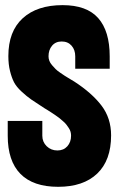

<svg xmlns="http://www.w3.org/2000/svg" viewBox="-20 -720 458 740"><path d="M143.1 -196.8Q143.1 -172.9 159.9 -156.5Q176.8 -140.1 201.2 -140.1Q225.1 -140.1 239.5 -156.2Q253.9 -172.4 253.9 -196.8Q253.9 -204.6 252 -211.9Q250 -219.2 245.1 -226.6Q240.2 -233.9 235.8 -239.7Q231.4 -245.6 223.1 -252.7Q214.8 -259.8 209.7 -264.2Q204.6 -268.6 194.3 -275.4Q184.1 -282.2 179.4 -285.4Q174.8 -288.6 164.1 -295.2Q153.3 -301.8 150.9 -303.2Q118.2 -324.2 100.6 -336.4Q83 -348.6 63 -367.2Q43 -385.7 33.9 -403.3Q24.9 -420.9 18.6 -446.3Q12.2 -471.7 12.2 -503.9Q12.2 -599.1 67.6 -649.7Q123 -700.2 221.2 -700.2Q314.5 -700.2 358.6 -650.1Q402.8 -600.1 402.8 -502.9V-455.1H270V-502.9Q270 -527.8 255.9 -543.9Q241.7 -560.1 217.8 -560.1Q194.3 -560.1 180.7 -543.9Q167 -527.8 167 -502.9Q167 -494.1 170.2 -485.6Q173.3 -477.1 180.9 -468.5Q188.5 -460 194.3 -453.9Q200.2 -447.8 212.4 -439.5Q224.6 -431.2 230.2 -427.5Q235.8 -423.8 249.8 -415.5Q263.7 -407.2 266.1 -405.8Q334 -361.8 371.1 -313.2Q408.2 -264.6 408.2 -198.2Q408.2 -102.1 354.7 -51Q301.3 0 204.1 0Q107.9 0 58.8 -49.8Q9.8 -99.6 9.8 -196.8V-253.9H143.1Z"/></svg>

Font: Quaderni
Style: Regular
Weight: 400
Designer: Romain Laurent, Daphné Lejeune, Alexandre D’Hubert
Foundry: ESAD Valence
Version: Version 1.000;FEAKit 1.0